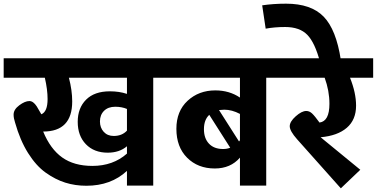

<svg xmlns="http://www.w3.org/2000/svg" viewBox="-40 -1010 2051 1045"><path d="M894 -693V-587H794V0H651V-80Q564 1 430 1Q369 1 315 -16Q261 -33 208.5 -70.5Q156 -108 112.5 -177.5Q69 -247 42 -343Q34 -367 34 -386Q34 -414 65 -437Q96 -460 120 -460Q141 -460 160 -431Q176 -405 185 -388Q219 -402 219 -471Q219 -522 204 -587H-20V-693ZM651 -499V-587H335Q353 -518 353 -458Q353 -294 195 -294Q234 -199 298.5 -153Q363 -107 463 -107Q575 -107 651 -174V-214Q610 -179 546 -179Q472 -179 427.5 -225Q383 -271 383 -347Q383 -422 428.5 -467.5Q474 -513 558 -513Q609 -513 651 -499ZM651 -299V-417Q623 -429 587 -429Q549 -429 526.5 -407Q504 -385 504 -349Q504 -315 524.5 -292.5Q545 -270 579 -270Q624 -270 651 -299Z M1509 -693V-587H1409V0H1266V-152Q1215 -93 1129 -93Q1037 -93 978.5 -151.5Q920 -210 920 -309Q920 -405 981 -461.5Q1042 -518 1132 -518Q1208 -518 1266 -479V-587H854V-693ZM1266 -390Q1222 -413 1181 -413Q1170 -413 1152 -411L1261 -240Q1262 -241 1263.5 -243.5Q1265 -246 1266 -247ZM1070 -307Q1070 -257 1097.5 -228Q1125 -199 1174 -199Q1196 -199 1213 -206L1099 -385Q1070 -358 1070 -307Z M1991 -693V-587H1865Q1898 -505 1898 -435Q1898 -358 1847.5 -314.5Q1797 -271 1705 -263L1921 -86L1815 15L1577 -252Q1537 -297 1537 -323Q1537 -348 1569.5 -377Q1602 -406 1627 -406Q1644 -406 1658.5 -392.5Q1673 -379 1699 -343Q1753 -350 1753 -445Q1753 -516 1727 -587H1469V-693Z M1702 -672Q1674 -778 1632.5 -820.5Q1591 -863 1512 -863Q1455 -863 1406 -854L1387 -981Q1448 -990 1517 -990Q1653 -990 1721.5 -919.5Q1790 -849 1815 -684Z"/></svg>

Font: FiraGO
Style: Bold
Weight: 700
Designer: bBox Type
Foundry: bBox Type GmbH
Version: Version 1.001;PS 001.001;hotconv 1.0.88;makeotf.lib2.5.64775